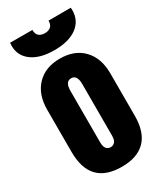

<svg xmlns="http://www.w3.org/2000/svg" viewBox="-240 -1059 976 1154"><g transform="rotate(-30 248.5 -482.0)"><path d="M304.7 -972.7Q304.7 -973.1 459 -973.1Q460 -961.4 460 -956.1Q460 -883.8 404.1 -842.3Q348.1 -800.8 247.6 -800.8Q148.9 -800.8 92.8 -841.6Q36.6 -882.3 36.6 -952.6Q36.6 -962.9 38.1 -973.1L192.4 -972.7Q192.4 -944.3 207.5 -931.2Q222.7 -918 248.5 -918Q274.4 -918 289.6 -931.2Q304.7 -944.3 304.7 -972.7ZM248.5 8.8Q29.8 8.8 29.8 -219.2V-513.2Q29.8 -618.2 88.4 -679.7Q147 -741.2 248.5 -741.2Q350.6 -741.2 409.2 -679.7Q467.8 -618.2 467.8 -513.2V-219.2Q467.8 -104.5 411.9 -47.9Q356 8.8 248.5 8.8ZM207.5 -541V-183.1Q207.5 -153.8 219 -140.4Q230.5 -127 248.5 -127Q266.6 -127 278.1 -140.4Q289.6 -153.8 289.6 -183.1V-541Q289.6 -605 248.5 -605Q207.5 -605 207.5 -541Z"/></g></svg>

Font: Anton
Style: Regular
Weight: 400
Foundry: vernon adams
Version: Version 1.000